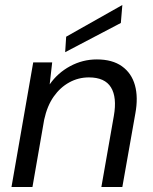

<svg xmlns="http://www.w3.org/2000/svg" viewBox="-20 -749 613 769"><path d="M26 0 113 -499H189L179 -411Q211 -457 261 -484Q311 -511 368 -511Q430 -511 468.5 -483.5Q507 -456 520.5 -407.5Q534 -359 522 -294L470 0H386L436 -285Q449 -359 424.5 -399Q400 -439 336 -439Q294 -439 257.5 -419Q221 -399 195 -362Q169 -325 157 -270L110 0ZM241 -540 245 -602 470 -729 464 -657Z"/></svg>

Font: DM Sans 20pt
Style: Italic
Weight: 400
Italic angle: -10°
Version: Version 4.004;gftools[0.9.30]